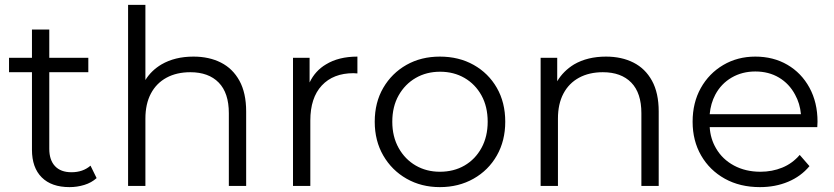

<svg xmlns="http://www.w3.org/2000/svg" viewBox="-20 -762 3417 787"><path d="M17 -466V-525H111V-641H182V-525H342V-466H182V-152Q182 -106 205.5 -81Q229 -56 273 -56Q320 -56 351 -83L376 -32Q355 -13 325.5 -4Q296 5 265 5Q191 5 151 -35Q111 -75 111 -148V-466Z M773 -530Q837 -530 885.5 -505.5Q934 -481 961.5 -431Q989 -381 989 -305V0H918V-298Q918 -381 876.5 -423.5Q835 -466 760 -466Q704 -466 662.5 -443.5Q621 -421 598.5 -378.5Q576 -336 576 -276V0H505V-742H576V-434Q600 -473 642 -498Q697 -530 773 -530Z M1181 0V-525H1249V-424Q1272 -472 1316 -498Q1368 -530 1445 -530V-461Q1441 -461 1437 -461.5Q1433 -462 1429 -462Q1346 -462 1299 -411.5Q1252 -361 1252 -268V0Z M1783 -58Q1840 -58 1884 -83.5Q1928 -109 1953.5 -155.5Q1979 -202 1979 -263Q1979 -325 1953.5 -371Q1928 -417 1884 -442.5Q1840 -468 1784 -468Q1728 -468 1684 -442.5Q1640 -417 1614 -371Q1588 -325 1588 -263Q1588 -202 1614 -155.5Q1640 -109 1684 -83.5Q1728 -58 1783 -58ZM1783 5Q1707 5 1646.5 -29.5Q1586 -64 1551 -124.5Q1516 -185 1516 -263Q1516 -342 1551 -402Q1586 -462 1646 -496Q1706 -530 1783 -530Q1861 -530 1921.5 -496Q1982 -462 2016.5 -402Q2051 -342 2051 -263Q2051 -185 2016.5 -124.5Q1982 -64 1921 -29.5Q1860 5 1783 5Z M2464 -530Q2528 -530 2576.5 -505.5Q2625 -481 2652.5 -431Q2680 -381 2680 -305V0H2609V-298Q2609 -381 2567.5 -423.5Q2526 -466 2451 -466Q2395 -466 2353.5 -443.5Q2312 -421 2289.5 -378.5Q2267 -336 2267 -276V0H2196V-525H2264V-429Q2289 -471 2333 -498Q2388 -530 2464 -530Z M3095 5Q3013 5 2951 -29.5Q2889 -64 2854 -124.5Q2819 -185 2819 -263Q2819 -341 2852.5 -401Q2886 -461 2944.5 -495.5Q3003 -530 3076 -530Q3150 -530 3207.5 -496.5Q3265 -463 3298 -402.5Q3331 -342 3331 -263Q3331 -258 3330.5 -252.5Q3330 -247 3330 -241H2889Q2892 -193 2915 -154Q2941 -109 2988.5 -83.5Q3036 -58 3097 -58Q3145 -58 3186.5 -75Q3228 -92 3258 -127L3298 -81Q3263 -39 3210.5 -17Q3158 5 3095 5ZM3263 -294Q3259 -338 3239 -374Q3215 -419 3173 -444Q3131 -469 3076 -469Q3022 -469 2979 -444Q2936 -419 2912 -374Q2893 -338 2889 -294Z"/></svg>

Font: Modern
Style: Small
Weight: 400
Designer: Julieta Ulanovsky
Foundry: Julieta Ulanovsky
Version: Version 8.000